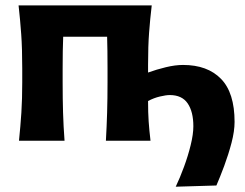

<svg xmlns="http://www.w3.org/2000/svg" viewBox="-20 -519 904 708"><path d="M628 169.5Q643.5 137 658.5 96.2Q673.5 55.5 683.2 15.8Q693 -24 693 -53.5Q693 -107 672 -137.8Q651 -168.5 606 -168.5Q592.5 -168.5 570 -163.2Q547.5 -158 526 -146.5Q526 -103.5 528.2 -70.8Q530.5 -38 535 0H370.5Q373.5 -53.5 375 -103.8Q376.5 -154 376.5 -216V-266Q376.5 -336 375 -383.5H213Q211 -336 211 -266V-216Q211 -154 212.5 -103.8Q214 -53.5 218 0H50Q55.5 -53.5 58.8 -103.8Q62 -154 62 -216V-266Q62 -340.5 58.2 -393Q54.5 -445.5 48.5 -499H539.5Q533.5 -448.5 529.8 -399Q526 -349.5 526 -280V-251.5Q557.5 -263 591.8 -271.2Q626 -279.5 655 -279.5Q745 -279.5 795 -228.2Q845 -177 845 -69.5Q845 -35.5 833.8 7.5Q822.5 50.5 806.8 92.8Q791 135 778 165Z"/></svg>

Font: Commissioner Flair
Style: Bold
Weight: 700
Designer: Kostas Bartsokas
Foundry: Kostas Bartsokas
Version: Version 1.000; ttfautohint (v1.8.3)